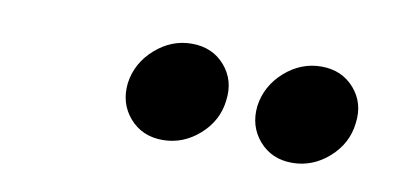

<svg xmlns="http://www.w3.org/2000/svg" viewBox="-32 -777 594 284"><g transform="rotate(10 265.0 -635.0)"><path d="M155.4 -635Q159.6 -665.8 184 -687.4Q208.3 -708.9 238.9 -708.9Q269.8 -708.9 288.6 -687.3Q307.4 -665.6 303.2 -635Q299.8 -604.2 275.5 -582.6Q251.1 -561.1 220.5 -561.1Q189.7 -561.1 170.8 -582.7Q152 -604.4 155.4 -635ZM350 -635Q354.2 -665.8 378.5 -687.4Q402.8 -708.9 433.5 -708.9Q464.3 -708.9 483.1 -687.3Q502 -665.6 497.7 -635Q494.3 -604.2 470 -582.6Q445.7 -561.1 415 -561.1Q384.2 -561.1 365.4 -582.7Q346.6 -604.4 350 -635Z"/></g></svg>

Font: SN Pro Thin
Style: Italic
Weight: 200
Italic angle: -9°
Designer: Tobias Whetton
Foundry: Supernotes
Version: Version 1.003;Glyphs 3.3 (3324)